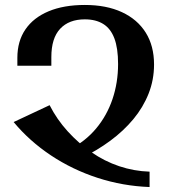

<svg xmlns="http://www.w3.org/2000/svg" viewBox="-20 -744 691 774"><path d="M261 -142Q324 -174 367.5 -226Q411 -278 433.5 -344.5Q456 -411 456 -486Q456 -550 441 -589.5Q426 -629 396 -647.5Q366 -666 322 -666Q258 -666 222.5 -628Q187 -590 187 -514V-479H50V-511Q50 -578 82.5 -625.5Q115 -673 176 -698.5Q237 -724 322 -724Q409 -724 471.5 -695Q534 -666 567.5 -612.5Q601 -559 601 -484Q601 -422 579 -366.5Q557 -311 517.5 -263.5Q478 -216 424.5 -176.5Q371 -137 307 -106ZM583 10Q475 6 373.5 -27Q272 -60 185.5 -117.5Q99 -175 35 -252L180 -320Q209 -263 252.5 -215Q296 -167 348.5 -130.5Q401 -94 460.5 -74Q520 -54 583 -52Z"/></svg>

Font: Noto Serif Armenian SemiBold
Style: Regular
Weight: 600
Version: Version 2.007